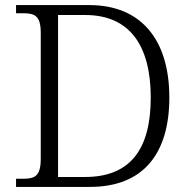

<svg xmlns="http://www.w3.org/2000/svg" viewBox="-20 -734 744 754"><path d="M43 0H333C544 0 645 -132 645 -351C645 -578 534 -714 331 -714H43V-682H70C117 -682 140 -672 140 -605V-111C140 -42 117 -32 70 -32H43ZM314 -39H208V-675H315C490 -675 572 -554 572 -351C572 -147 491 -39 314 -39Z"/></svg>

Font: Noto Serif Tamil Light
Style: Italic
Weight: 300
Italic angle: -12°
Designer: Indian Type Foundry, Tom Grace, and the Monotype Design Team
Foundry: Monotype Imaging Inc.
Version: Version 2.003